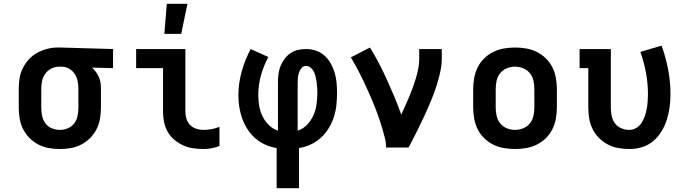

<svg xmlns="http://www.w3.org/2000/svg" viewBox="-20 -779 3640 1014"><path d="M296 8Q267 8 238 3Q209 -2 183 -15.5Q157 -29 136 -50Q115 -71 102 -97Q89 -123 84 -152Q79 -181 79 -210V-310Q79 -338 83.5 -366Q88 -394 100.5 -419Q113 -444 132 -465Q151 -486 175.5 -499.5Q200 -513 227.5 -520.5Q255 -528 283 -528H300L577 -520V-419L466 -422Q477 -412 486.5 -399Q496 -386 502.5 -371.5Q509 -357 511 -341.5Q513 -326 513 -310V-210Q513 -181 508 -152Q503 -123 490 -97Q477 -71 456 -50Q435 -29 409 -15.5Q383 -2 354 3Q325 8 296 8ZM296 -93Q318 -93 338.5 -101.5Q359 -110 372 -127.5Q385 -145 389.5 -166.5Q394 -188 394 -210V-310Q394 -330 390 -350.5Q386 -371 375 -388Q364 -405 346 -415.5Q328 -426 308 -427H293Q272 -427 252.5 -417.5Q233 -408 220 -391Q207 -374 202.5 -352.5Q198 -331 198 -310V-210Q198 -188 202.5 -166.5Q207 -145 220 -127.5Q233 -110 253.5 -101.5Q274 -93 296 -93Z M1055 8Q1027 8 999.5 4Q972 0 947 -11.5Q922 -23 900.5 -41Q879 -59 865.5 -83Q852 -107 846.5 -134.5Q841 -162 841 -189V-419H699V-520H959V-189Q959 -170 965 -151Q971 -132 984.5 -118.5Q998 -105 1016.5 -99Q1035 -93 1055 -93Q1076 -93 1097.5 -97Q1119 -101 1139 -109V-8Q1119 0 1097.5 4Q1076 8 1055 8ZM848 -600 861 -759H970L937 -600Z M1441 215V3Q1410 -2 1381 -15Q1352 -28 1328.5 -48.5Q1305 -69 1287.5 -96Q1270 -123 1259.5 -152Q1249 -181 1244 -212.5Q1239 -244 1239 -275Q1239 -339 1256.5 -401.5Q1274 -464 1304 -520L1397 -478Q1372 -431 1358 -380Q1344 -329 1344 -276Q1344 -247 1349 -219Q1354 -191 1366.5 -165Q1379 -139 1400 -118.5Q1421 -98 1448 -89V-343Q1448 -365 1450.5 -387Q1453 -409 1461 -429Q1469 -449 1482 -467Q1495 -485 1513 -497.5Q1531 -510 1552.5 -515Q1574 -520 1596 -520Q1623 -520 1648.5 -511.5Q1674 -503 1694 -485Q1714 -467 1727 -443.5Q1740 -420 1747.5 -394.5Q1755 -369 1757.5 -342Q1760 -315 1760 -289Q1760 -256 1756.5 -223.5Q1753 -191 1743 -160.5Q1733 -130 1716 -102Q1699 -74 1675 -52Q1651 -30 1621 -16Q1591 -2 1559 3V215ZM1552 -89Q1581 -98 1602.5 -121Q1624 -144 1636 -171.5Q1648 -199 1652 -229.5Q1656 -260 1656 -290Q1656 -304 1655 -318Q1654 -332 1652 -345.5Q1650 -359 1647 -373Q1644 -387 1638 -399.5Q1632 -412 1621 -421.5Q1610 -431 1596 -431Q1583 -431 1573.5 -420.5Q1564 -410 1559.5 -397Q1555 -384 1553.5 -370.5Q1552 -357 1552 -343Z M2019 0Q2019 -26 2012.5 -51Q2006 -76 1999 -100.5Q1992 -125 1983.5 -149.5Q1975 -174 1966 -198Q1957 -222 1947 -245.5Q1937 -269 1926.5 -292.5Q1916 -316 1905 -339.5Q1894 -363 1882.5 -386Q1871 -409 1858.5 -431.5Q1846 -454 1833 -476L1934 -528Q1960 -486 1982.5 -442.5Q2005 -399 2025 -354.5Q2045 -310 2064 -265Q2083 -220 2099 -174Q2110 -197 2120.5 -220.5Q2131 -244 2141 -268Q2151 -292 2160 -316.5Q2169 -341 2176.5 -366Q2184 -391 2189 -416.5Q2194 -442 2194 -468V-520H2313V-468Q2313 -437 2306.5 -406Q2300 -375 2291 -344.5Q2282 -314 2271 -284.5Q2260 -255 2247.5 -226Q2235 -197 2222 -168.5Q2209 -140 2195 -112Q2181 -84 2167 -56Q2153 -28 2138 0Z M2700 8Q2671 8 2641.5 3Q2612 -2 2585.5 -15Q2559 -28 2537.5 -49Q2516 -70 2503 -96Q2490 -122 2484.5 -151.5Q2479 -181 2479 -210V-310Q2479 -339 2484.5 -368.5Q2490 -398 2503 -424Q2516 -450 2537.5 -471Q2559 -492 2585.5 -505Q2612 -518 2641.5 -523Q2671 -528 2700 -528Q2729 -528 2758.5 -523Q2788 -518 2814.5 -505Q2841 -492 2862.5 -471Q2884 -450 2897 -424Q2910 -398 2915.5 -368.5Q2921 -339 2921 -310V-210Q2921 -181 2915.5 -151.5Q2910 -122 2897 -96Q2884 -70 2862.5 -49Q2841 -28 2814.5 -15Q2788 -2 2758.5 3Q2729 8 2700 8ZM2700 -93Q2722 -93 2743 -101.5Q2764 -110 2778 -127Q2792 -144 2797 -166Q2802 -188 2802 -210V-310Q2802 -332 2797 -354Q2792 -376 2778 -393Q2764 -410 2743 -418.5Q2722 -427 2700 -427Q2678 -427 2657 -418.5Q2636 -410 2622 -393Q2608 -376 2603 -354Q2598 -332 2598 -310V-210Q2598 -188 2603 -166Q2608 -144 2622 -127Q2636 -110 2657 -101.5Q2678 -93 2700 -93Z M3304 8Q3275 8 3246 3Q3217 -2 3191 -15.5Q3165 -29 3144 -50Q3123 -71 3110 -97Q3097 -123 3092 -152Q3087 -181 3087 -210V-419H3041V-520H3206V-210Q3206 -188 3210.5 -166.5Q3215 -145 3228 -127.5Q3241 -110 3261.5 -101.5Q3282 -93 3304 -93Q3324 -93 3341 -103.5Q3358 -114 3368.5 -130.5Q3379 -147 3385.5 -166Q3392 -185 3395.5 -204Q3399 -223 3400.5 -242.5Q3402 -262 3402 -282Q3402 -339 3391.5 -395Q3381 -451 3362 -505L3474 -538Q3496 -477 3508.5 -412.5Q3521 -348 3521 -282Q3521 -248 3516.5 -214Q3512 -180 3502 -148Q3492 -116 3474 -86Q3456 -56 3430 -34Q3404 -12 3371 -2Q3338 8 3304 8Z"/></svg>

Font: Iosevka HT Extended
Style: Bold
Weight: 700
Width: 7
Monospace: yes
Designer: Belleve Invis
Foundry: Belleve Invis
Version: Version 32.3.0; ttfautohint (v1.8.4)